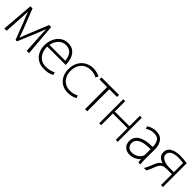

<svg xmlns="http://www.w3.org/2000/svg" viewBox="290 -1671 2889 2889"><g transform="rotate(45 1734.5 -226.5)"><path d="M127 -483 250 -170 300 -32Q317 -82 375 -224L481 -483H524L566 30H517L500 -253Q499 -288 495 -368L492 -407Q482 -379 463 -331L449 -295L438 -268L312 33H282L168 -264Q140 -323 113 -404Q111 -326 107 -251L89 30H41L82 -483Z M878 -495Q958 -495 1003.5 -451.5Q1049 -408 1066 -348.5Q1083 -289 1082 -234H689V-233Q689 -164 713.5 -112Q738 -60 782.5 -31.5Q827 -3 886 -3Q936 -3 981 -14.5Q1026 -26 1041 -42L1056 -1L1051 8Q1047 9 1007.5 25Q968 41 888 41Q817 41 761.5 8.5Q706 -24 675.5 -82Q645 -140 645 -215Q645 -295 675 -359Q705 -423 758 -459Q811 -495 878 -495ZM876 -450Q800 -450 753.5 -397Q707 -344 695 -275H1033Q1014 -450 876 -450Z M1414 -495Q1456 -495 1499 -483Q1542 -471 1552 -455L1529 -416Q1512 -432 1480.5 -440.5Q1449 -449 1408 -449Q1344 -449 1296 -421Q1248 -393 1222 -342Q1196 -291 1196 -224Q1196 -159 1221.5 -109.5Q1247 -60 1293.5 -32.5Q1340 -5 1400 -5Q1445 -5 1474.5 -13.5Q1504 -22 1534 -38L1550 2Q1534 13 1492 27Q1450 41 1395 41Q1325 41 1270 8Q1215 -25 1184.5 -84Q1154 -143 1154 -219Q1154 -299 1187 -362Q1220 -425 1279 -460Q1338 -495 1414 -495Z M1968 -483V-440H1804V30H1758V-440H1595V-483Z M2100 -483V-261H2412V-483H2453V30H2412V-220H2100V30H2059V-483Z M2880 -288V-297Q2880 -356 2852 -404Q2824 -452 2744 -449Q2669 -449 2616 -407L2600 -447Q2635 -471 2674.5 -483Q2714 -495 2745 -495Q2845 -495 2887.5 -433.5Q2930 -372 2930 -293L2928 -93Q2928 -12 2934 30H2890L2887 -36Q2861 -4 2815.5 19Q2770 42 2716 42Q2648 42 2607 3.5Q2566 -35 2566 -99Q2566 -192 2646 -240.5Q2726 -289 2880 -288ZM2715 -5Q2770 -5 2815 -32.5Q2860 -60 2877 -104Q2881 -115 2881 -134V-241Q2818 -244 2757 -232.5Q2696 -221 2654.5 -190.5Q2613 -160 2613 -108Q2613 -60 2640.5 -32.5Q2668 -5 2715 -5Z M3415 -477V30H3374V-202H3269Q3218 -202 3189.5 -189Q3161 -176 3143.5 -148.5Q3126 -121 3105 -65Q3098 -46 3085 -16Q3072 14 3062 30H3010L3022 9Q3024 5 3032 -8.5Q3040 -22 3046 -38Q3062 -78 3066 -88Q3084 -140 3104.5 -170.5Q3125 -201 3161 -218Q3107 -233 3077.5 -266Q3048 -299 3048 -345Q3048 -417 3109 -453Q3170 -489 3266 -489Q3298 -489 3341 -485.5Q3384 -482 3415 -477ZM3374 -440Q3362 -442 3328 -445Q3294 -448 3273 -448Q3187 -448 3142 -422Q3097 -396 3097 -346Q3097 -310 3125 -287Q3153 -264 3192.5 -254Q3232 -244 3270 -244H3374Z"/></g></svg>

Font: Gmarket Sans TTF Light
Style: Regular
Weight: 300
Designer: Creative Director : Sungho Lee; Art Director : Kiwoong Choi; Project Manager : Sori Yang, Jongwook Yoon; Font Designer :
Foundry: Sandoll Inc.
Version: Version 1.000;hotconv 1.0.109;makeotfexe 2.5.65596